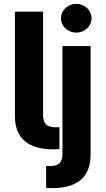

<svg xmlns="http://www.w3.org/2000/svg" viewBox="-20 -767 542 986"><path d="M265.6 -113.3Q277.3 -113.3 285.2 -114.3V-1Q274.4 0 255.9 0Q56.6 0 56.6 -171.9V-707H201.2V-174.8Q201.2 -143.6 216.3 -128.4Q231.4 -113.3 265.6 -113.3ZM445.3 -530.3V26.4Q445.3 199.2 246.1 199.2L216.8 198.2V85L236.3 85.9Q270.5 85.9 285.6 70.6Q300.8 55.2 300.8 24.4V-530.3ZM293 -672.9Q293 -692.9 303.5 -710Q314 -727.1 332.3 -737.1Q350.6 -747.1 372.1 -747.1Q393.1 -747.1 411.1 -737.1Q429.2 -727.1 439.7 -710Q450.2 -692.9 450.2 -672.9Q450.2 -653.3 439.7 -636.5Q429.2 -619.6 411.1 -609.6Q393.1 -599.6 372.1 -599.6Q350.6 -599.6 332.3 -609.6Q314 -619.6 303.5 -636.5Q293 -653.3 293 -672.9Z"/></svg>

Font: Pretendard GOV
Style: Bold
Weight: 700
Designer: Base glyphs from Inter by Rasmus Andersson; Hangeul glyphs from Noto Sans CJK(Source Han Sans) by Jang Soo-young and Kan
Foundry: Kil Hyung-jin
Version: Version 1.309